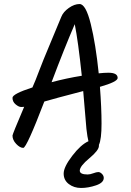

<svg xmlns="http://www.w3.org/2000/svg" viewBox="-20 -750 648 953"><path d="M564 -363Q564 -344 476 -319Q484 -215 484 -136.5Q484 -58 471 -31V-26Q471 -4 423.5 35.5Q376 75 376 97Q376 116 415 116Q427 116 443 110Q459 104 468 104Q477 104 486 113Q495 122 495 133Q495 157 456.5 170Q418 183 382.5 183Q347 183 321.5 163.5Q296 144 296 111.5Q296 79 338.5 23.5Q381 -32 419 -49Q414 -67 409 -110Q394 -289 393 -298Q247 -260 200 -246Q112 -16 95.5 -16Q79 -16 60.5 -35.5Q42 -55 42 -77Q42 -84 100 -220Q97 -219 85 -219Q73 -219 57.5 -232Q42 -245 42 -264.5Q42 -284 141 -316Q157 -352 173.5 -396.5Q190 -441 232.5 -542Q275 -643 284.5 -667Q294 -691 321.5 -710.5Q349 -730 375 -730Q406 -730 430.5 -631Q455 -532 470 -386Q498 -389 518 -389Q564 -389 564 -363ZM236 -342Q311 -362 386 -374Q368 -545 351 -630Q300 -512 236 -342Z"/></svg>

Font: Kalam
Style: Regular
Weight: 400
Designer: Lipi Raval (Devanagari and Latin), Jonny Pinhorn (Latin)
Foundry: Indian Type Foundry
Version: Version 2.001;PS 1.0;hotconv 1.0.79;makeotf.lib2.5.61930; tt